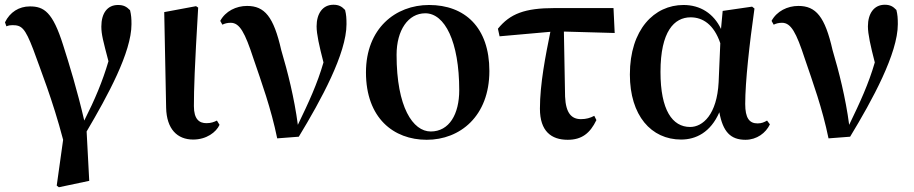

<svg xmlns="http://www.w3.org/2000/svg" viewBox="-20 -573 3852 809"><path d="M219 209 228 216 356 189 345 -19C434 -170 534 -353 534 -471C534 -495 533 -509 528 -530C513 -545 501 -552 477 -552C433 -552 407 -518 407 -461C407 -428 415 -399 437 -315C412 -230 380 -154 335 -65C306 -191 271 -305 246 -383C202 -523 165 -546 106 -546C60 -546 22 -522 1 -479L7 -462C16 -466 24 -467 32 -467C71 -467 85 -456 120 -365C150 -281 202 -152 246 16Z M794 15C850 15 891 -16 905 -47L894 -65C882 -59 869 -54 850 -54C820 -54 797 -70 797 -126C797 -197 800 -288 815 -541L806 -547L672 -522L680 -119C682 -29 727 15 794 15Z M1148 10 1239 3C1333 -152 1440 -348 1440 -471C1440 -496 1439 -511 1434 -531C1420 -546 1407 -553 1385 -553C1339 -553 1314 -515 1314 -462C1314 -429 1325 -380 1343 -310C1317 -220 1281 -142 1235 -47C1220 -161 1192 -271 1165 -362C1133 -503 1095 -548 1021 -548C975 -548 930 -526 908 -485L917 -469C927 -474 938 -477 952 -477C990 -477 1012 -436 1048 -326C1082 -226 1122 -117 1148 10Z M1778 16C1918 16 2042 -83 2042 -274C2042 -458 1938 -552 1788 -552C1646 -552 1522 -453 1522 -268C1522 -76 1638 16 1778 16ZM1795 -19C1720 -19 1651 -121 1651 -342C1651 -446 1700 -517 1772 -517C1854 -517 1915 -398 1915 -193C1915 -92 1873 -19 1795 -19Z M2372 16C2431 16 2466 -11 2493 -67L2484 -85C2467 -76 2450 -71 2428 -71C2389 -71 2364 -95 2361 -166L2356 -440L2570 -434L2565 -539H2316C2191 -539 2129 -515 2078 -452L2085 -420L2299 -439C2279 -340 2255 -220 2255 -115C2255 -20 2303 16 2372 16Z M2850 15C2912 15 2974 -15 3011 -100C3026 -18 3058 16 3121 16C3169 16 3207 -13 3224 -49L3212 -65C3200 -58 3189 -53 3172 -53C3137 -53 3120 -76 3120 -135C3120 -229 3138 -389 3159 -537L3149 -545L3025 -527L3018 -451C2987 -516 2931 -552 2860 -552C2737 -552 2634 -449 2634 -259C2634 -86 2724 15 2850 15ZM3015 -391 3008 -227C3001 -90 2941 -38 2888 -38C2813 -38 2763 -109 2763 -270C2763 -441 2821 -500 2890 -500C2941 -500 2988 -470 3015 -391Z M3471 10 3562 3C3656 -152 3763 -348 3763 -471C3763 -496 3762 -511 3757 -531C3743 -546 3730 -553 3708 -553C3662 -553 3637 -515 3637 -462C3637 -429 3648 -380 3666 -310C3640 -220 3604 -142 3558 -47C3543 -161 3515 -271 3488 -362C3456 -503 3418 -548 3344 -548C3298 -548 3253 -526 3231 -485L3240 -469C3250 -474 3261 -477 3275 -477C3313 -477 3335 -436 3371 -326C3405 -226 3445 -117 3471 10Z"/></svg>

Font: Noto Serif SC
Style: Bold
Weight: 700
Designer: Ryoko NISHIZUKA 西塚涼子 (kana & ideographs); Frank Grießhammer (Latin, Greek & Cyrillic); Wenlong ZHANG 张文龙 (bopomofo); San
Foundry: Adobe
Version: Version 2.001;hotconv 1.1.0;makeotfexe 2.6.0